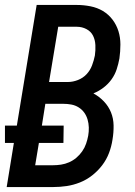

<svg xmlns="http://www.w3.org/2000/svg" viewBox="-23 -755 543 775"><path d="M192 0H4L33 -178H-3V-248H45L125 -735H287Q315 -735 342.5 -729.5Q370 -724 392.5 -710.5Q415 -697 431 -676Q447 -655 455 -629.5Q463 -604 463 -575.5Q463 -547 459 -519Q455 -497 448 -475.5Q441 -454 427.5 -435Q414 -416 395 -401.5Q376 -387 354 -378Q378 -365 396.5 -345.5Q415 -326 425 -301.5Q435 -277 435.5 -248.5Q436 -220 431 -191Q427 -164 417 -137.5Q407 -111 389.5 -88Q372 -65 349 -47Q326 -29 299.5 -18.5Q273 -8 246 -4Q219 0 192 0ZM175 -424H251Q271 -424 291.5 -432Q312 -440 326.5 -455.5Q341 -471 348.5 -491Q356 -511 360 -531Q363 -552 362 -573Q361 -594 352.5 -611Q344 -628 326 -637.5Q308 -647 287 -647H212ZM119 -88H191Q207 -88 223.5 -90.5Q240 -93 256 -100Q272 -107 285.5 -118.5Q299 -130 309 -144.5Q319 -159 324.5 -175Q330 -191 333 -207Q336 -224 335.5 -240.5Q335 -257 330.5 -272.5Q326 -288 317 -300.5Q308 -313 294.5 -321.5Q281 -330 265 -333Q249 -336 232 -336H160L146 -248H234L233 -178H134Z"/></svg>

Font: Iosevka Semibold
Style: Italic
Weight: 600
Italic angle: -9°
Monospace: yes
Designer: Belleve Invis
Foundry: Belleve Invis
Version: Version 32.5.0; ttfautohint (v1.8.4)